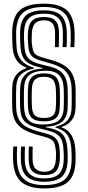

<svg xmlns="http://www.w3.org/2000/svg" viewBox="-20 -825 481 1053"><path d="M222.6 208.5Q138.4 208.5 96.8 172.8Q55.3 137 51.7 53Q50.9 37.9 51.1 17.5Q51.3 -2.8 52.9 -21.3H74.3Q72.7 -2.7 72.6 17.6Q72.5 37.9 73.1 53Q75.8 127 112.2 158.5Q148.6 190.1 222.6 190.1Q301.3 190.1 336.3 158.1Q371.3 126.2 372.9 52.2Q373.4 37 372.8 19.5Q372.2 1.9 370.6 -16Q368.1 -46.3 358.9 -67.7Q349.8 -89 331.6 -103.1Q313.5 -117.2 284.2 -125.4V-130.1Q327.9 -139.8 349.3 -164.1Q370.7 -188.4 372.3 -228.3Q372.8 -240.6 373.1 -255.1Q373.4 -269.6 373.4 -284.5Q373.4 -299.4 373.3 -313.6Q373.1 -327.7 372.6 -339.5Q371.2 -396 345.3 -427.9Q319.4 -459.7 258.9 -476.7L207.6 -491.3Q182.5 -498.2 167.4 -507.4Q152.4 -516.7 145.1 -531Q137.7 -545.4 135.8 -567.8Q133.3 -588.5 132.7 -609.2Q132.2 -629.8 133.4 -648.4Q136.3 -692.7 157 -712.2Q177.7 -731.7 221.7 -731.7Q264 -731.7 283.1 -712.3Q302.2 -693 303.3 -649.4Q303.7 -634.3 303.4 -609.8Q303.1 -585.2 302.3 -566.4H281.2Q281.8 -585.2 282 -609.8Q282.3 -634.3 281.9 -649.4Q280.8 -682.9 266.4 -698.2Q252 -713.4 221.7 -713.4Q189.8 -713.4 173.8 -698.2Q157.8 -683.1 155.1 -648.3Q153.7 -629.7 153.6 -608.7Q153.5 -587.7 157.5 -567.1Q159.4 -549.7 165 -539Q170.7 -528.4 182.3 -521.7Q193.9 -515.1 213.5 -509.7L264 -495.1Q333.3 -475.2 363 -439.3Q392.7 -403.5 394.3 -339.5Q394.7 -327.7 394.8 -313.6Q394.9 -299.4 394.9 -284.4Q394.9 -269.5 394.7 -255Q394.5 -240.5 394 -228.2Q392.4 -189.6 371.8 -164.1Q351.2 -138.7 318.7 -129.5V-126.1Q353.7 -114 371.4 -84.4Q389.2 -54.8 392.3 -16Q393.9 1.9 394.5 19.5Q395 37.1 394.6 52.3Q393.3 136 353.2 172.2Q313.1 208.5 222.6 208.5ZM222.6 171.8Q289.4 171.8 319.4 144Q349.4 116.3 351.2 52.1Q351.7 37.1 351.1 19.6Q350.6 2.2 348.9 -15.9Q345.6 -53.9 332.8 -75.5Q320 -97 295.4 -108.4Q270.7 -119.8 231.3 -126.7L231.6 -130Q291.4 -133 319.9 -157.2Q348.4 -181.3 350.6 -228.4Q351.2 -240.1 351.5 -254.3Q351.7 -268.6 351.7 -283.7Q351.7 -298.8 351.6 -313.3Q351.4 -327.7 350.9 -339.5Q349.5 -388.6 327.3 -417.9Q305 -447.2 253 -460L201.7 -472.8Q170.8 -480.5 152.3 -491.9Q133.7 -503.3 125 -521.4Q116.3 -539.6 114.1 -567Q112.4 -588.3 111.6 -609.2Q110.9 -630 111.7 -648.5Q114.3 -702.9 139.9 -726.4Q165.4 -750 221.7 -750Q274.8 -750 299.1 -726.5Q323.4 -703.1 324.9 -649.5Q325.2 -634.4 324.7 -609.8Q324.3 -585.2 323.6 -566.4H344.9Q346.5 -585.1 346.6 -609.8Q346.8 -634.4 346.2 -649.5Q344 -713.5 314.5 -740.9Q285 -768.4 221.7 -768.4Q153.2 -768.4 122.6 -740.6Q91.9 -712.8 90.1 -648.6Q89.6 -630.1 90.2 -609.2Q90.9 -588.2 92.4 -567Q94.9 -534.5 105.3 -512.9Q115.7 -491.4 137.6 -478Q159.5 -464.6 196 -456L213.4 -452V-448.7Q153.2 -445.9 123.1 -419.9Q93.1 -393.8 90.8 -346.8Q90.2 -335.3 89.9 -321.1Q89.6 -307 89.6 -291.8Q89.6 -276.5 89.9 -262.2Q90.1 -247.9 90.5 -236Q92.1 -184.9 114.1 -160.5Q136 -136.1 189.2 -122.8L239.6 -109.9Q270.6 -102.2 288.9 -90.8Q307.2 -79.3 316 -61.4Q324.9 -43.5 327.3 -16Q329.1 2.2 329.7 19.6Q330.2 37 329.7 52Q327.5 106.3 302.6 129.9Q277.7 153.5 222.6 153.5Q169.6 153.5 143.5 129.9Q117.4 106.3 115.9 52.9Q115.5 37.8 115.8 17.6Q116.1 -2.6 116.8 -21.3H95.4Q94.1 -2.6 94.1 17.7Q94 37.9 94.5 52.9Q96.7 116.8 128.1 144.3Q159.5 171.8 222.6 171.8ZM222.6 135.2Q180.5 135.2 159.5 115.8Q138.5 96.5 137.5 52.9Q137 37.8 137.2 17.6Q137.4 -2.6 138 -21.3H159.3Q158.5 -2.5 158.5 17.7Q158.4 37.8 158.8 52.9Q160 86.4 176.3 101.7Q192.5 116.9 222.6 116.9Q253.9 116.9 268.7 101.7Q283.6 86.5 286.2 51.8Q287.5 36.7 287.5 19.1Q287.5 1.5 283.8 -16Q281.9 -32.9 276 -43.9Q270.1 -54.8 258.5 -61.8Q246.9 -68.9 227.8 -73.6L178 -87.5Q109.1 -106.8 78.9 -139.8Q48.7 -172.9 47 -236Q46.7 -247.9 46.6 -262.3Q46.4 -276.6 46.4 -291.8Q46.4 -307 46.6 -321.2Q46.8 -335.5 47.3 -347Q49.1 -390.4 69.5 -415Q89.9 -439.7 123.9 -451.1V-454.5Q87 -468.7 69 -497.7Q51.1 -526.6 49.1 -566.9Q48.1 -588.1 47.2 -609.1Q46.3 -630.1 46.7 -648.8Q47.9 -704.7 65.7 -739Q83.5 -773.3 121.6 -789.2Q159.7 -805 221.7 -805Q306.1 -805 345.8 -769.4Q385.5 -733.8 389 -649.5Q389.7 -634.4 389.4 -609.6Q389 -584.9 387.5 -566.4H366.2Q367.7 -585 368 -609.7Q368.2 -634.4 367.6 -649.5Q364.9 -723.5 330.4 -755.1Q295.9 -786.7 221.7 -786.7Q140.9 -786.7 105.5 -754.7Q70.1 -722.8 68.4 -648.7Q68 -630 68.7 -609Q69.3 -588 70.8 -567Q72.8 -535.9 84 -514Q95.2 -492 115.8 -477.3Q136.5 -462.7 166.9 -453.1V-449.1Q124.2 -441.5 97.7 -419.2Q71.1 -396.9 69.1 -346.9Q68.5 -335.4 68.2 -321.2Q67.9 -307 67.9 -291.8Q67.9 -276.5 68.2 -262.2Q68.5 -247.9 68.8 -236Q70.3 -180.1 96.8 -151.3Q123.3 -122.4 183.2 -105.9L233.7 -92.2Q257.3 -86.1 272.3 -76.5Q287.3 -67 295.2 -52.3Q303.2 -37.6 305.6 -15.8Q308.2 1.8 308.5 19.3Q308.9 36.8 308 51.9Q305.3 96.4 285.3 115.8Q265.3 135.2 222.6 135.2ZM211.1 -142.1Q160.8 -142.8 137.4 -165Q114 -187.2 112 -236Q111.6 -247.4 111.3 -261.6Q111 -275.8 111 -290.9Q111 -306.1 111.3 -320.4Q111.6 -334.8 112.4 -346.6Q115 -395.2 144.8 -416.5Q174.7 -437.7 233.6 -437.1Q281.1 -436.7 304.2 -412.8Q327.4 -388.8 329.3 -339.5Q329.8 -328 330 -313.8Q330.3 -299.7 330.3 -284.6Q330.3 -269.6 330 -255.2Q329.7 -240.8 329.1 -228.6Q326.5 -182.7 299 -162Q271.4 -141.4 211.1 -142.1ZM220.4 -159.6Q262.9 -159.3 283.9 -174.9Q305 -190.4 307.3 -228.7Q308.1 -240.5 308.5 -255.2Q308.8 -269.8 308.8 -285.1Q308.7 -300.3 308.5 -314.6Q308.2 -328.8 307.6 -339.5Q305.4 -383.5 286 -403Q266.5 -422.6 220.4 -422.6Q179.2 -422.6 158 -405.2Q136.7 -387.8 134 -346.5Q133.2 -334.4 132.9 -319.9Q132.6 -305.4 132.6 -290.4Q132.6 -275.3 132.8 -261.2Q133.1 -247.1 133.7 -236Q135.6 -196.3 154.9 -178Q174.2 -159.8 220.4 -159.6ZM220.4 -178.1Q185.5 -178.3 171.5 -191.9Q157.6 -205.5 155.4 -236Q154.6 -246.3 154.2 -259.9Q153.8 -273.4 153.8 -288.5Q153.7 -303.7 154.2 -318.6Q154.7 -333.5 155.7 -346.4Q158.3 -378 174.5 -391Q190.7 -404 220.4 -404Q255 -404 269.3 -388.8Q283.6 -373.7 285.9 -339.5Q286.7 -329.2 287.1 -315.2Q287.6 -301.3 287.6 -286Q287.6 -270.7 287.1 -256Q286.6 -241.2 285.6 -228.8Q283.4 -200.5 267.8 -189.2Q252.1 -177.9 220.4 -178.1Z"/></svg>

Font: Big Shoulders Inline Text Thin
Style: Regular
Weight: 100
Designer: Patric King
Foundry: XO Type Co
Version: Version 2.002